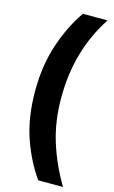

<svg xmlns="http://www.w3.org/2000/svg" viewBox="-134 -782 587 990"><g transform="rotate(15 159.5 -286.5)"><path d="M44 -283Q44 -421 82 -534Q120 -647 179 -731H311Q183 -538 183 -284Q183 -159 216.5 -52Q250 55 311 158H179Q118 72 81 -36.5Q44 -145 44 -283Z"/></g></svg>

Font: Noto Sans Lao ExtraCondensed ExtraBold
Style: Regular
Weight: 800
Width: 2
Designer: Monotype Design Team
Foundry: Monotype Imaging Inc.
Version: Version 2.003; ttfautohint (v1.8.4.7-5d5b)